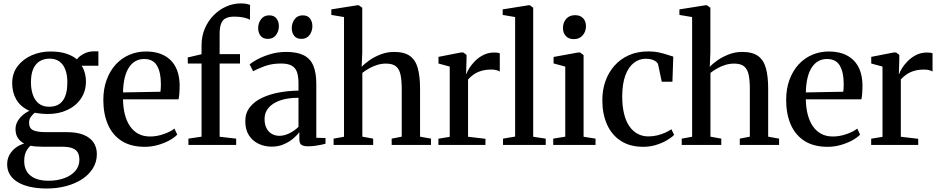

<svg xmlns="http://www.w3.org/2000/svg" viewBox="-20 -850 5510 1126"><path d="M253.5 255.5Q202.5 255.5 160 246.5Q117.5 237.5 86.8 219.8Q56 202 39 175.5Q22 149 22 113.5Q22 83 35.2 58.8Q48.5 34.5 71 17.2Q93.5 0 121.5 -8Q97.5 -21 84.2 -41.8Q71 -62.5 71 -93Q71 -116.5 82.2 -137Q93.5 -157.5 112 -173.8Q130.5 -190 152.5 -200Q99.5 -224.5 75.5 -266.5Q51.5 -308.5 51.5 -362Q51.5 -420 83.2 -461.8Q115 -503.5 166.2 -525.8Q217.5 -548 275.5 -548Q330 -548 368.2 -535.5Q406.5 -523 431 -502Q442 -518.5 470 -533.8Q498 -549 530.5 -549H557V-464.5H458.5Q466 -454.5 471.5 -440.2Q477 -426 480.5 -408.8Q484 -391.5 484 -372.5Q484 -314 454.2 -271Q424.5 -228 374.2 -204.8Q324 -181.5 261.5 -181.5Q241 -181.5 220.8 -183.5Q200.5 -185.5 184 -189Q171.5 -179 161 -164.8Q150.5 -150.5 150.5 -130.5Q150.5 -98 174 -86.5Q197.5 -75 252 -75H373Q432 -75 470.8 -59Q509.5 -43 528.8 -14.2Q548 14.5 548 54Q548 99 525.5 136Q503 173 462.8 199.8Q422.5 226.5 369 241Q315.5 255.5 253.5 255.5ZM264.5 210Q315 210 356 195.2Q397 180.5 421.2 153Q445.5 125.5 445.5 87Q445.5 63 437 46Q428.5 29 406.5 19.8Q384.5 10.5 343 10.5H231Q209.5 10.5 191.2 9Q173 7.5 159 4.5Q143 18.5 132.5 39.8Q122 61 122 95Q122 132.5 138.8 158Q155.5 183.5 187.5 196.8Q219.5 210 264.5 210ZM268 -224Q322.5 -224 348.8 -260.5Q375 -297 375 -366.5Q375 -411 363 -442.2Q351 -473.5 327.8 -489.8Q304.5 -506 271 -506Q238 -506 213.5 -491.5Q189 -477 175.2 -446.5Q161.5 -416 161.5 -368Q161.5 -326 173 -293.5Q184.5 -261 208 -242.5Q231.5 -224 268 -224Z M829 11Q748 11 694 -23.2Q640 -57.5 613 -119.5Q586 -181.5 586 -263.5Q586 -329.5 605.5 -382.2Q625 -435 659 -472Q693 -509 738.5 -528.5Q784 -548 836 -548Q928 -548 979.5 -498.2Q1031 -448.5 1033.5 -355Q1033.5 -324.5 1032 -303.5Q1030.5 -282.5 1027 -267.5H701.5Q702 -220 712 -180.2Q722 -140.5 741.5 -111.2Q761 -82 790.5 -65.8Q820 -49.5 860 -49.5Q900 -49.5 940.5 -63.8Q981 -78 1003 -96L1019.5 -60.5Q1002.5 -42.5 972.5 -26.2Q942.5 -10 905.2 0.5Q868 11 829 11ZM701.5 -308 921 -312Q922.5 -322.5 923 -334.8Q923.5 -347 923.5 -358Q923.5 -425 901 -464.5Q878.5 -504 825 -504Q797.5 -504 775.2 -491.8Q753 -479.5 736.8 -455.2Q720.5 -431 711.5 -394.2Q702.5 -357.5 701.5 -308Z M1085 0V-37L1162 -48.5V-477.5H1081.5L1081 -513L1162 -532V-584Q1162 -637.5 1181.2 -682.5Q1200.5 -727.5 1233 -760.5Q1265.5 -793.5 1306.8 -811.8Q1348 -830 1391 -830Q1413 -830 1426 -827.2Q1439 -824.5 1446.5 -821.5L1446 -733.5Q1435.5 -741 1411.2 -746.8Q1387 -752.5 1354.5 -752.5Q1324.5 -752.5 1305.2 -743.5Q1286 -734.5 1277 -712.2Q1268 -690 1268 -650.5V-532.5H1387.5V-477.5H1268V-48L1365 -37V0Z M1573 10Q1532.5 10 1497 -6.5Q1461.5 -23 1440 -56.2Q1418.5 -89.5 1418.5 -139.5Q1418.5 -188 1445.8 -222Q1473 -256 1518.2 -277Q1563.5 -298 1618.8 -308Q1674 -318 1730.5 -318.5V-361.5Q1730.5 -401 1721.8 -426.8Q1713 -452.5 1690.8 -465Q1668.5 -477.5 1628 -477.5Q1574 -477.5 1532.2 -462Q1490.5 -446.5 1464.5 -432.5L1444 -472.5Q1457.5 -484.5 1489.2 -501.8Q1521 -519 1564.8 -532.2Q1608.5 -545.5 1658.5 -545.5Q1722.5 -545.5 1761.5 -525.8Q1800.5 -506 1817.8 -464.2Q1835 -422.5 1835 -358V-42L1889 -40.5V-7Q1878 -4 1861.2 -0.5Q1844.5 3 1825.2 5.5Q1806 8 1788 8Q1761 8 1748.2 -0.2Q1735.5 -8.5 1735.5 -36.5V-74.5Q1724.5 -59.5 1701.8 -39.5Q1679 -19.5 1646.5 -4.8Q1614 10 1573 10ZM1618.5 -53.5Q1647 -53.5 1677 -68.2Q1707 -83 1730.5 -106V-276.5Q1666.5 -276.5 1622.2 -260.8Q1578 -245 1554.8 -217.5Q1531.5 -190 1531.5 -153Q1531.5 -120 1543 -98Q1554.5 -76 1574.2 -64.8Q1594 -53.5 1618.5 -53.5ZM1550.5 -622Q1522.5 -622 1508.2 -640.2Q1494 -658.5 1494 -685Q1494 -714.5 1511 -737.2Q1528 -760 1558 -760H1559Q1587.5 -760 1601.5 -741.5Q1615.5 -723 1615.5 -696.5Q1615.5 -667.5 1598.8 -644.8Q1582 -622 1551.5 -622ZM1747 -622Q1719 -622 1705 -640.2Q1691 -658.5 1691 -685Q1691 -714.5 1707.8 -737.2Q1724.5 -760 1755 -760H1755.5Q1784 -760 1798 -741.5Q1812 -723 1812 -696.5Q1812 -667.5 1795.5 -644.8Q1779 -622 1748 -622Z M1997.5 -48V-750L1923 -762.5V-795L2074.5 -819H2084.5L2104.5 -804.5V-541.5L2101 -458Q2119 -477.5 2148.5 -497.8Q2178 -518 2214.8 -531.8Q2251.5 -545.5 2291 -545.5Q2351 -545.5 2384 -521.8Q2417 -498 2430.2 -450Q2443.5 -402 2443.5 -329.5V-48.5L2507.5 -37V0H2277V-37L2336 -48.5V-329Q2336 -377.5 2329.2 -410.5Q2322.5 -443.5 2303 -460.2Q2283.5 -477 2244 -477Q2217.5 -477 2192.8 -469.5Q2168 -462 2145.8 -449.5Q2123.5 -437 2105 -422.5V-48.5L2168.5 -37V0H1936.5V-37Z M2551 0V-36.5L2617.5 -47.5V-459.5L2551.5 -477.5V-516.5L2684.5 -542.5H2697L2716 -528V-502L2713.5 -415L2716 -417.5Q2719.5 -430 2732.2 -450.5Q2745 -471 2766 -492.2Q2787 -513.5 2815.5 -527.8Q2844 -542 2878.5 -542Q2891 -542 2898.8 -540.8Q2906.5 -539.5 2911 -537.5V-430.5Q2905.5 -434.5 2892.8 -438.2Q2880 -442 2861 -442Q2828 -442 2802.5 -434.2Q2777 -426.5 2758 -413.2Q2739 -400 2725 -384V-48L2827 -36V0Z M3001 -49V-750L2928 -762.5V-795L3078.5 -819H3088L3107 -804.5V-48L3180.5 -37V0H2930V-37Z M3224.5 0V-37L3295 -48.5V-459.5L3226.5 -478V-516L3372 -542.5H3382L3402.5 -526.5V-48L3472.5 -37V0ZM3344.5 -620.5Q3315 -620.5 3298.2 -639Q3281.5 -657.5 3281.5 -686Q3281.5 -717 3300.2 -739Q3319 -761 3352.5 -761H3353.5Q3383 -761 3399.8 -743Q3416.5 -725 3416.5 -696.5Q3416.5 -665.5 3397.5 -643Q3378.5 -620.5 3345.5 -620.5Z M3753 11Q3674 11 3620.5 -24Q3567 -59 3539.8 -120.5Q3512.5 -182 3512.5 -260.5Q3512 -321.5 3530.5 -373.8Q3549 -426 3584 -465.2Q3619 -504.5 3668.8 -526.5Q3718.5 -548.5 3782 -548.5Q3816.5 -548.5 3844.8 -542.2Q3873 -536 3894.2 -528.8Q3915.5 -521.5 3928.5 -518L3923.5 -370.5H3861L3839.5 -472Q3837.5 -480.5 3828 -488.2Q3818.5 -496 3803 -500.8Q3787.5 -505.5 3767 -505.5Q3728 -505.5 3696.8 -481Q3665.5 -456.5 3647.5 -407.8Q3629.5 -359 3629 -286Q3629 -227.5 3639.8 -183.2Q3650.5 -139 3671 -109.5Q3691.5 -80 3719.8 -65Q3748 -50 3782.5 -50Q3809.5 -50 3835 -56.2Q3860.5 -62.5 3881.8 -72.2Q3903 -82 3917.5 -92L3933.5 -59Q3917.5 -42.5 3889.2 -26.2Q3861 -10 3825.8 0.5Q3790.5 11 3753 11Z M4039 -48V-750L3964.5 -762.5V-795L4116 -819H4126L4146 -804.5V-541.5L4142.5 -458Q4160.5 -477.5 4190 -497.8Q4219.5 -518 4256.2 -531.8Q4293 -545.5 4332.5 -545.5Q4392.5 -545.5 4425.5 -521.8Q4458.5 -498 4471.8 -450Q4485 -402 4485 -329.5V-48.5L4549 -37V0H4318.5V-37L4377.5 -48.5V-329Q4377.5 -377.5 4370.8 -410.5Q4364 -443.5 4344.5 -460.2Q4325 -477 4285.5 -477Q4259 -477 4234.2 -469.5Q4209.5 -462 4187.2 -449.5Q4165 -437 4146.5 -422.5V-48.5L4210 -37V0H3978V-37Z M4833.5 11Q4752.5 11 4698.5 -23.2Q4644.5 -57.5 4617.5 -119.5Q4590.5 -181.5 4590.5 -263.5Q4590.5 -329.5 4610 -382.2Q4629.5 -435 4663.5 -472Q4697.5 -509 4743 -528.5Q4788.5 -548 4840.5 -548Q4932.5 -548 4984 -498.2Q5035.5 -448.5 5038 -355Q5038 -324.5 5036.5 -303.5Q5035 -282.5 5031.5 -267.5H4706Q4706.5 -220 4716.5 -180.2Q4726.5 -140.5 4746 -111.2Q4765.5 -82 4795 -65.8Q4824.5 -49.5 4864.5 -49.5Q4904.5 -49.5 4945 -63.8Q4985.5 -78 5007.5 -96L5024 -60.5Q5007 -42.5 4977 -26.2Q4947 -10 4909.8 0.5Q4872.5 11 4833.5 11ZM4706 -308 4925.5 -312Q4927 -322.5 4927.5 -334.8Q4928 -347 4928 -358Q4928 -425 4905.5 -464.5Q4883 -504 4829.5 -504Q4802 -504 4779.8 -491.8Q4757.5 -479.5 4741.2 -455.2Q4725 -431 4716 -394.2Q4707 -357.5 4706 -308Z M5089 0V-36.5L5155.5 -47.5V-459.5L5089.5 -477.5V-516.5L5222.5 -542.5H5235L5254 -528V-502L5251.5 -415L5254 -417.5Q5257.5 -430 5270.2 -450.5Q5283 -471 5304 -492.2Q5325 -513.5 5353.5 -527.8Q5382 -542 5416.5 -542Q5429 -542 5436.8 -540.8Q5444.5 -539.5 5449 -537.5V-430.5Q5443.5 -434.5 5430.8 -438.2Q5418 -442 5399 -442Q5366 -442 5340.5 -434.2Q5315 -426.5 5296 -413.2Q5277 -400 5263 -384V-48L5365 -36V0Z"/></svg>

Font: Merriweather 72pt Medium
Style: Regular
Weight: 500
Version: Version 2.100